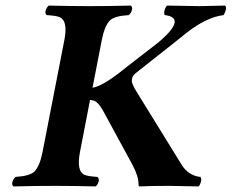

<svg xmlns="http://www.w3.org/2000/svg" viewBox="-20 -667 831 689"><path d="M210.9 -522.9Q224.1 -590.8 195.3 -605Q181.6 -610.8 147.9 -612.8Q138.2 -620.1 147.5 -638.2Q151.4 -644 154.8 -647Q230.5 -645 303.2 -645Q371.1 -645 449.2 -647Q459 -639.6 449.7 -621.6Q445.8 -615.7 441.9 -612.8Q391.6 -609.9 374.5 -593.8Q355 -573.7 345.2 -522.9L312 -352.1Q345.2 -357.4 408.7 -406.2Q421.9 -416.5 439 -430.2Q439 -430.2 544.4 -511.7Q553.7 -519.5 560.1 -524.9Q647.5 -603.5 571.8 -612.8Q564.9 -621.1 574.7 -640.6Q577.1 -645 579.1 -647Q669.4 -645 696.8 -645Q700.7 -645 788.1 -647Q794.9 -638.7 786.1 -619.6Q783.7 -615.2 782.2 -612.8Q722.7 -605.5 652.8 -551.8Q643.1 -543.9 622.1 -527.3Q602.5 -511.7 592.8 -503.9L470.2 -407.2Q465.3 -403.3 461.7 -399.7Q458 -396 456.5 -392.6Q455.1 -389.2 454.6 -387.7Q454.1 -386.2 453.6 -381.8L453.1 -377.9Q451.7 -366.7 473.1 -333L632.8 -74.2Q654.8 -39.6 693.8 -32.7Q696.8 -32.2 699.2 -32.2Q706.1 -23.9 697.3 -4.4Q694.8 0 692.9 2Q602.1 0 586.9 0Q520 0 481 2Q477.1 0.5 477.1 -3.9Q478 -32.2 456.1 -74.2L349.1 -271Q333 -299.8 317.4 -305.7Q310.5 -307.6 303.2 -308.6L267.1 -122.1Q253.9 -54.2 282.2 -40Q295.4 -34.2 329.1 -32.2Q339.4 -24.9 330.6 -6.8Q327.1 -1 323.2 2Q247.6 0 176.8 0Q106.9 0 28.8 2Q19 -5.4 28.3 -23.4Q32.2 -29.3 36.1 -32.2Q86.4 -35.2 103.5 -51.3Q123 -71.3 132.8 -122.1Z"/></svg>

Font: Linux Libertine Capitals O
Style: Bold Italic Samll Caps
Weight: 400
Italic angle: -12°
Designer: Philipp H. Poll
Foundry: Philipp H. Poll
Version: Version 5.0.4